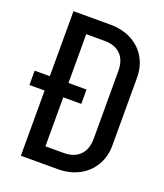

<svg xmlns="http://www.w3.org/2000/svg" viewBox="-166 -793 750 880"><g transform="rotate(20 209.5 -352.5)"><path d="M418 -518V-187Q418 -133 393 -90.5Q368 -48 323 -24Q278 0 220 0H40V-318H-34V-388H40V-705H220Q278 -705 323 -681.5Q368 -658 393 -615.5Q418 -573 418 -518ZM220 -79Q271 -79 299 -107.5Q327 -136 327 -188V-518Q327 -570 299 -598Q271 -626 220 -626H131V-388H219V-318H131V-79Z"/></g></svg>

Font: Akshar
Style: Regular
Weight: 400
Designer: Tall Chai
Foundry: Tall Chai
Version: Version 1.000